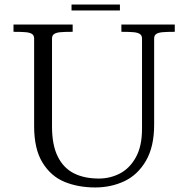

<svg xmlns="http://www.w3.org/2000/svg" viewBox="-20 -808 828 845"><path d="M130.2 -252.5V-638.6Q130.2 -652.1 121.1 -658.3Q112 -664.5 94.1 -666.2Q76.1 -668 39.4 -668V-700H299.8V-668Q263 -668 245.1 -666.2Q227.2 -664.5 218.1 -658.2Q208.9 -652 208.9 -638.6V-250.8Q208.9 -170 234.1 -119.2Q259.2 -68.5 305 -45.4Q350.8 -22.2 415.1 -22.2Q464.9 -22.2 507.9 -44.6Q551 -67 578 -115.9Q605 -164.8 605 -240.5V-638.6Q605 -652 595.8 -658.2Q586.6 -664.5 568.8 -666.2Q550.9 -668 514.2 -668V-700H749.2V-668Q712.5 -668 694.6 -666.2Q676.6 -664.5 667.5 -658.3Q658.4 -652.1 658.4 -638.6V-258.8Q658.4 -161.8 622 -99.8Q585.6 -37.9 527 -10.4Q468.4 17 398.9 17Q324.5 17 264.6 -7.4Q204.6 -31.8 167.4 -91.8Q130.2 -151.9 130.2 -252.5ZM294.8 -788H507.8V-762H294.8Z"/></svg>

Font: Didactic
Style: Regular
Weight: 400
Designer: Tyler Finck
Foundry: Etcetera Type Co
Version: Version 3.007;FEAKit 1.0